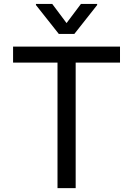

<svg xmlns="http://www.w3.org/2000/svg" viewBox="-20 -967 684 987"><path d="M47.2 -645.2H275.6V0H369V-645.2H596.9V-727.3H47.2ZM164.8 -941.1 282.3 -792.6H362.2L479.4 -941.1V-946.7H396L322.1 -848.4L248.6 -946.7H164.8Z"/></svg>

Font: GiG Sans Text
Style: Regular
Weight: 400
Designer: Andreas Faust
Version: Version 1.100;FEAKit 1.0